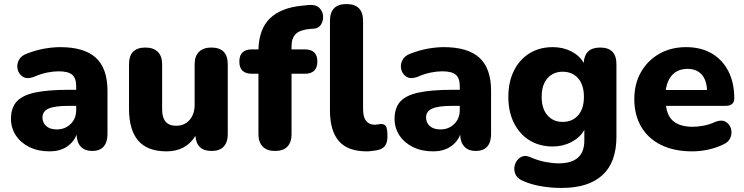

<svg xmlns="http://www.w3.org/2000/svg" viewBox="-20 -734 3661 945"><path d="M224 11Q168 11 125 -10Q82 -31 58 -67.5Q34 -104 34 -149Q34 -203 62 -234Q90 -265 152.5 -278.5Q215 -292 318 -292H355V-309Q355 -349 335.5 -366Q316 -383 269 -383Q243 -383 212.5 -377Q182 -371 145 -355Q114 -344 94 -355.5Q74 -367 67.5 -390Q61 -413 71.5 -436Q82 -459 112 -470Q159 -488 200.5 -495Q242 -502 276 -502Q395 -502 452 -449.5Q509 -397 509 -287V-74Q509 -34 490 -12.5Q471 9 434 9Q398 9 378 -12Q358 -33 357 -71Q342 -33 307.5 -11Q273 11 224 11ZM355 -213H318Q249 -213 219 -199.5Q189 -186 189 -156Q189 -130 207.5 -113.5Q226 -97 260 -97Q300 -97 327.5 -123.5Q355 -150 355 -193Z M800 11Q706 11 660.5 -41.5Q615 -94 615 -199V-418Q615 -500 696 -500Q735 -500 756.5 -479Q778 -458 778 -418V-195Q778 -115 847 -115Q888 -115 913 -143.5Q938 -172 938 -219V-418Q938 -458 959.5 -479Q981 -500 1020 -500Q1101 -500 1101 -418V-74Q1101 -34 1081 -12.5Q1061 9 1022 9Q947 9 942 -65Q894 11 800 11Z M1785 11Q1692 11 1648 -39.5Q1604 -90 1604 -191V-631Q1604 -714 1685 -714Q1767 -714 1767 -631V-197Q1767 -157 1782.5 -138.5Q1798 -120 1824 -120Q1831 -120 1839 -121.5Q1847 -123 1855 -124Q1872 -124 1879.5 -112.5Q1887 -101 1887 -63Q1887 -31 1874 -15Q1861 1 1833 6Q1825 7 1811 9Q1797 11 1785 11ZM1334 9Q1294 9 1273 -12.5Q1252 -34 1252 -74V-371H1220Q1158 -371 1158 -431Q1158 -491 1220 -491H1252Q1255 -592 1309 -644Q1363 -696 1467 -706L1496 -709Q1533 -713 1550.5 -696.5Q1568 -680 1570 -656.5Q1572 -633 1560.5 -614Q1549 -595 1526 -593L1510 -592Q1458 -588 1436.5 -567.5Q1415 -547 1415 -508V-491H1480Q1542 -491 1542 -431Q1542 -371 1480 -371H1415V-74Q1415 -34 1394.5 -12.5Q1374 9 1334 9Z M2112 11Q2056 11 2013 -10Q1970 -31 1946 -67.5Q1922 -104 1922 -149Q1922 -203 1950 -234Q1978 -265 2040.5 -278.5Q2103 -292 2206 -292H2243V-309Q2243 -349 2223.5 -366Q2204 -383 2157 -383Q2131 -383 2100.5 -377Q2070 -371 2033 -355Q2002 -344 1982 -355.5Q1962 -367 1955.5 -390Q1949 -413 1959.5 -436Q1970 -459 2000 -470Q2047 -488 2088.5 -495Q2130 -502 2164 -502Q2283 -502 2340 -449.5Q2397 -397 2397 -287V-74Q2397 -34 2378 -12.5Q2359 9 2322 9Q2286 9 2266 -12Q2246 -33 2245 -71Q2230 -33 2195.5 -11Q2161 11 2112 11ZM2243 -213H2206Q2137 -213 2107 -199.5Q2077 -186 2077 -156Q2077 -130 2095.5 -113.5Q2114 -97 2148 -97Q2188 -97 2215.5 -123.5Q2243 -150 2243 -193Z M2749 -134Q2797 -134 2825.5 -166.5Q2854 -199 2854 -257Q2854 -316 2825.5 -348.5Q2797 -381 2749 -381Q2703 -381 2674.5 -348.5Q2646 -316 2646 -257Q2646 -199 2674.5 -166.5Q2703 -134 2749 -134ZM2745 191Q2691 191 2642.5 182.5Q2594 174 2558 158Q2526 146 2516.5 122.5Q2507 99 2514.5 76Q2522 53 2541.5 40.5Q2561 28 2586 38Q2630 57 2666 63.5Q2702 70 2730 70Q2856 70 2856 -42V-95Q2836 -58 2793.5 -35.5Q2751 -13 2701 -13Q2635 -13 2586 -43.5Q2537 -74 2509.5 -129Q2482 -184 2482 -257Q2482 -331 2509.5 -386Q2537 -441 2586 -471.5Q2635 -502 2701 -502Q2751 -502 2792 -481Q2833 -460 2853 -424Q2857 -500 2934 -500Q3014 -500 3014 -418V-61Q3014 65 2945 128Q2876 191 2745 191Z M3386 11Q3298 11 3234 -20.5Q3170 -52 3136 -110Q3102 -168 3102 -246Q3102 -322 3135 -379.5Q3168 -437 3225.5 -469.5Q3283 -502 3357 -502Q3430 -502 3483 -471Q3536 -440 3565 -383.5Q3594 -327 3594 -250Q3594 -213 3551 -213H3258Q3265 -159 3298 -134.5Q3331 -110 3390 -110Q3413 -110 3443 -115.5Q3473 -121 3500 -134Q3530 -146 3550 -135.5Q3570 -125 3577 -103Q3584 -81 3576 -58.5Q3568 -36 3542 -24Q3508 -7 3467.5 2Q3427 11 3386 11ZM3257 -291H3460Q3457 -343 3432 -369Q3407 -395 3364 -395Q3319 -395 3291.5 -368Q3264 -341 3257 -291Z"/></svg>

Font: Chiron GoRound TC EB
Style: Regular
Weight: 700
Designer: Ryoko NISHIZUKA 西塚涼子 (kana, bopomofo & ideographs); Paul D. Hunt (Latin, Greek & Cyrillic); Sandoll Communications 산돌커뮤니
Foundry: Adobe
Version: Version 1.000;hotconv 1.1.1;makeotfexe 2.6.0